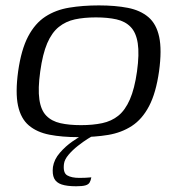

<svg xmlns="http://www.w3.org/2000/svg" viewBox="-20 -488 632 693"><path d="M262.9 7Q203.7 7 158.6 -1.8Q113.4 -10.6 84.2 -35.2Q55 -59.9 45 -106.8Q35 -153.6 45.5 -230.7Q56.7 -309.4 81.6 -356.6Q106.5 -403.8 143.9 -428.1Q181.3 -452.4 230 -460.4Q278.6 -468.5 337 -468.5Q396.2 -468.5 441.3 -459.7Q486.5 -450.9 515.6 -426.2Q544.6 -401.6 554.6 -354.7Q564.6 -307.9 554.1 -230.7Q542.9 -152.1 518 -104.9Q493.2 -57.7 455.9 -33.4Q418.6 -9.1 370.3 -1Q322 7 262.9 7ZM272.2 -36.3Q314.8 -36.3 348.6 -43.4Q382.5 -50.5 407.2 -70.5Q431.9 -90.4 448.8 -129.1Q465.7 -167.8 474.5 -230Q483.2 -293.2 477.2 -331.8Q471.3 -370.4 451.6 -390.7Q432 -411 400.4 -418.1Q368.8 -425.2 326.2 -425.2Q283.6 -425.2 250.5 -418.1Q217.5 -411 192.2 -390.7Q167 -370.4 150.4 -331.8Q133.9 -293.2 125.2 -230Q116.5 -167.8 122.1 -129.1Q127.6 -90.4 147 -70.5Q166.4 -50.5 198 -43.4Q229.6 -36.3 272.2 -36.3ZM254.6 184.3Q222 184.3 202.4 177.8Q182.8 171.2 175.4 155.8Q168.1 140.4 171.1 114.6Q175.4 87.1 196.1 63.4Q216.8 39.6 240.9 22.9Q265 6.2 279.3 -1.1H322.6Q314.3 1.9 297.1 12.8Q279.8 23.6 260.9 38.6Q241.9 53.5 227.4 70.6Q212.9 87.7 210.9 103.5Q206.9 135.7 222.5 144.9Q238.1 154.1 266.8 154.1Q279.9 154.1 288.6 153.6Q297.2 153.1 302.4 152.6Q307.6 152.1 309.6 152.1Q307.8 163.3 303.5 170.6Q299.3 178 288.3 181.1Q277.3 184.3 254.6 184.3Z"/></svg>

Font: Genos Thin
Style: Italic
Weight: 100
Italic angle: -8°
Designer: Robert E. Leuschke
Foundry: Robert E. Leuschke
Version: Version 1.010